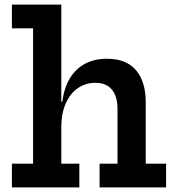

<svg xmlns="http://www.w3.org/2000/svg" viewBox="-20 -810 758 830"><path d="M245 -102.5H323V0H31.5V-102.5H123V-687.5H31.5V-790H245ZM488 -102.5V-340Q488 -392.5 464 -422.2Q440 -452 392 -452Q350.5 -452 317.2 -429.5Q284 -407 264.5 -363.5Q245 -320 245 -258L221 -370.5H249.5Q257.5 -432.5 283.2 -473.5Q309 -514.5 349.2 -535.2Q389.5 -556 442.5 -556Q526 -556 568 -506.5Q610 -457 610 -367V-102.5H698V0H410.5V-102.5Z"/></svg>

Font: Hepta Slab SemiBold
Style: Regular
Weight: 600
Designer: Michael LaGattuta
Foundry: Michael LaGattuta
Version: Version 1.102